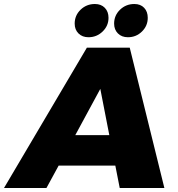

<svg xmlns="http://www.w3.org/2000/svg" viewBox="-82 -939 888 959"><path d="M460 -850Q460 -810 430.5 -781.5Q401 -753 360 -753Q329 -753 310 -772Q291 -791 291 -821Q291 -862 320.5 -890.5Q350 -919 392 -919Q423 -919 441.5 -900Q460 -881 460 -850ZM656 -850Q656 -810 627 -781.5Q598 -753 557 -753Q526 -753 507 -772Q488 -791 488 -821Q488 -862 517.5 -890.5Q547 -919 589 -919Q620 -919 638 -900Q656 -881 656 -850ZM516 0 494 -112H211L150 0H-62L352 -701H566L739 0ZM294 -264H464L419 -495Z"/></svg>

Font: TypoPRO Montserrat
Style: Italic
Weight: 800
Italic angle: -11.3°
Designer: Julieta Ulanovsky
Foundry: Julieta Ulanovsky
Version: Version 6.001